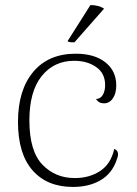

<svg xmlns="http://www.w3.org/2000/svg" viewBox="-20 -726 541 758"><path d="M51 -245Q51 -370 111 -442Q171 -514 279 -514Q353 -514 396 -480Q439 -446 439 -389Q439 -357 425.5 -337.5Q412 -318 390 -318Q370 -318 359 -335Q377 -336 386 -351.5Q395 -367 395 -390Q395 -437 359.5 -461.5Q324 -486 273 -486Q193 -486 144.5 -425.5Q96 -365 96 -251Q96 -130 147 -76.5Q198 -23 275 -23Q333 -23 375.5 -51Q418 -79 431 -138Q446 -133 446 -117Q446 -108 440 -93Q422 -41 377 -14.5Q332 12 268 12Q166 12 108.5 -53.5Q51 -119 51 -245ZM274 -559H268Q249 -559 247 -564L337 -706Q369 -706 391 -692Z"/></svg>

Font: Arima Madurai ExtraLight
Style: Regular
Weight: 275
Designer: Joana Correia and Natanael Gama
Foundry: NDISCOVER
Version: Version 1.019